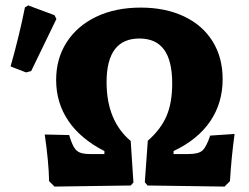

<svg xmlns="http://www.w3.org/2000/svg" viewBox="-20 -684 917 708"><path d="M161 -16Q160 -84 145 -188L235 -186Q244 -156 252.5 -141.5Q261 -127 274.5 -121.5Q288 -116 313 -116H365V-127Q277 -172 232 -238.5Q187 -305 187 -389Q187 -468 226 -528.5Q265 -589 335.5 -622.5Q406 -656 499 -656Q590 -656 658.5 -623.5Q727 -591 764 -531.5Q801 -472 801 -392Q801 -304 755 -236.5Q709 -169 620 -127V-116H676Q712 -116 726.5 -129Q741 -142 755 -184L845 -190Q833 -102 828 -16L808 4L524 0L514 -12L525 -165Q573 -207 594 -256Q615 -305 615 -376Q615 -460 585 -501Q555 -542 494 -542Q373 -542 373 -381Q373 -239 462 -164L472 -11L462 0L181 4ZM19 -439Q52 -556 72 -657L84 -664L181 -628L188 -614L95 -422L76 -417Z"/></svg>

Font: Alegreya ExtraBold
Style: Regular
Weight: 800
Designer: Juan Pablo del Peral
Foundry: Huerta Tipografica
Version: Version 2.007; ttfautohint (v1.6)